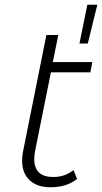

<svg xmlns="http://www.w3.org/2000/svg" viewBox="-20 -783 429 807"><path d="M128 -151Q124 -132 124 -114Q124 -39 204 -39Q252 -39 289 -68L304 -31Q261 4 192 4Q136 4 104.5 -25.5Q73 -55 73 -108Q73 -128 77 -147L175 -636H225L202 -522H368L360 -479H194ZM347 -763H389L349 -600H314Z"/></svg>

Font: Montserrat Alternates Light
Style: Italic
Weight: 300
Italic angle: -11.3°
Designer: Julieta Ulanovsky
Foundry: Julieta Ulanovsky
Version: Version 7.200